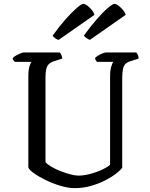

<svg xmlns="http://www.w3.org/2000/svg" viewBox="-20 -976 777 996"><path d="M367 0Q334 0 294 -12Q254 -24 217 -42Q180 -60 155 -78Q130 -96 127 -108V-578Q127 -614 133 -632.5Q139 -651 144 -655H57Q54 -658 50.5 -662.5Q47 -667 46 -675Q51 -681 62.5 -687.5Q74 -694 86 -699Q98 -704 103 -704H289Q294 -700 298 -692Q302 -684 303 -672L262 -659Q243 -653 233 -643Q223 -633 219.5 -616Q216 -599 216 -572V-135Q226 -123 247.5 -110.5Q269 -98 295 -88Q321 -78 345.5 -71.5Q370 -65 387 -65Q415 -65 449 -74Q483 -83 511 -96.5Q539 -110 551 -121V-578Q551 -611 557 -630.5Q563 -650 568 -655H483Q480 -658 477 -663Q474 -668 473 -675Q478 -681 489.5 -688Q501 -695 513 -699.5Q525 -704 530 -704H687Q691 -700 695 -691.5Q699 -683 699 -672L658 -659Q640 -654 630.5 -644Q621 -634 617.5 -616Q614 -598 614 -567V-106Q603 -91 579 -73Q555 -55 522 -38.5Q489 -22 449.5 -11Q410 0 367 0ZM446 -769Q436 -773 427.5 -779.5Q419 -786 415 -791Q450 -840 483 -877.5Q516 -915 540.5 -935.5Q565 -956 574 -956Q582 -956 593.5 -947.5Q605 -939 616 -926.5Q627 -914 632 -899ZM284 -769Q275 -771 266.5 -777.5Q258 -784 253 -791Q288 -840 321 -877Q354 -914 378.5 -935Q403 -956 412 -956Q420 -956 432 -947.5Q444 -939 455 -926Q466 -913 470 -899Z"/></svg>

Font: Texturina 12pt Light
Style: Regular
Weight: 300
Designer: Guillermo Torres Carreño
Foundry: Omnibus-Type
Version: Version 1.002